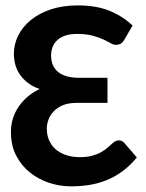

<svg xmlns="http://www.w3.org/2000/svg" viewBox="-20 -676 533 703"><path d="M436.5 -532.7Q428.2 -518.6 420.2 -515.1Q412.1 -511.7 405.3 -511.7Q395.5 -511.7 384.8 -518.1Q374 -524.4 358.2 -531.7Q342.3 -539.1 319.1 -545.4Q295.9 -551.8 261.7 -551.8Q236.3 -551.8 218.3 -545.4Q200.2 -539.1 189 -528.3Q177.7 -517.6 172.4 -503.2Q167 -488.8 167 -473.1Q167 -433.6 192.9 -412.4Q218.8 -391.1 271 -391.1H373.5V-299.3H260.3Q231 -299.3 210.4 -290.8Q189.9 -282.2 176.8 -268.6Q163.6 -254.9 157.5 -238Q151.4 -221.2 151.4 -204.6Q151.4 -183.1 158.9 -164.3Q166.5 -145.5 181.6 -131.3Q196.8 -117.2 219.7 -108.9Q242.7 -100.6 272.9 -100.6Q299.3 -100.6 318.1 -106Q336.9 -111.3 350.8 -119.1Q364.7 -127 374.8 -136.2Q384.8 -145.5 394 -153.3Q398.9 -157.2 404.3 -159.7Q409.7 -162.1 415.5 -162.1Q419.9 -162.1 424.8 -160.2Q429.7 -158.2 433.6 -154.3L481 -99.6Q455.6 -68.4 427 -47.9Q398.4 -27.3 367.9 -15.4Q337.4 -3.4 304.9 1.5Q272.5 6.3 238.8 6.3Q200.2 6.3 161.4 -6.1Q122.6 -18.6 91.1 -43.2Q59.6 -67.9 39.8 -105.2Q20 -142.6 20 -192.4Q20 -219.2 27.6 -242.9Q35.2 -266.6 49.1 -286.6Q63 -306.6 82.3 -322.8Q101.6 -338.9 125 -350.1Q98.6 -359.4 80.6 -373.8Q62.5 -388.2 51.5 -405Q40.5 -421.9 35.6 -440.9Q30.8 -460 30.8 -479Q30.8 -513.7 46.6 -545.7Q62.5 -577.6 92.5 -602.3Q122.6 -627 166 -641.6Q209.5 -656.2 264.6 -656.2Q333 -656.2 381.6 -636.2Q430.2 -616.2 465.3 -582.5Z"/></svg>

Font: Carlito
Style: Bold
Weight: 700
Designer: Lukasz Dziedzic
Foundry: tyPoland Lukasz Dziedzic
Version: Version 1.104